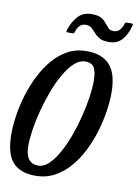

<svg xmlns="http://www.w3.org/2000/svg" viewBox="-105 -1047 806 1127"><g transform="rotate(10 298.0 -484.0)"><path d="M115.5 -155.5Q115.5 -50 192.5 -50Q225 -50 254.8 -78.2Q284.5 -106.5 311 -153.8Q337.5 -201 359 -259.5Q380.5 -318 396 -379.5Q411.5 -441 419.8 -497Q428 -553 428 -594.5Q428 -648 413.8 -674Q399.5 -700 359.5 -700Q326 -700 295 -671.8Q264 -643.5 236.8 -596.2Q209.5 -549 187.2 -490.5Q165 -432 148.8 -370.5Q132.5 -309 124 -253Q115.5 -197 115.5 -155.5ZM185.5 11.5Q95 11.5 50.2 -39.2Q5.5 -90 5.5 -206.5Q5.5 -257 14.5 -317Q23.5 -377 42.2 -439.2Q61 -501.5 89.8 -559Q118.5 -616.5 157.5 -662.2Q196.5 -708 246.5 -734.8Q296.5 -761.5 358 -761.5Q448 -761.5 495.2 -710.8Q542.5 -660 542.5 -543.5Q542.5 -493 533.2 -433Q524 -373 505.2 -310.8Q486.5 -248.5 457.5 -191Q428.5 -133.5 388.8 -87.8Q349 -42 298.5 -15.2Q248 11.5 185.5 11.5ZM475 -836.5Q437.5 -836.5 418 -848.2Q398.5 -860 385.5 -875.5Q374.5 -887.5 361.8 -900Q349 -912.5 324 -912.5Q283 -912.5 267.5 -857Q264.5 -850 255 -850H228.5Q220 -850 219.8 -853.8Q219.5 -857.5 221.5 -865Q236.5 -912.5 266.5 -946.5Q296.5 -980.5 349.5 -980.5Q387.5 -980.5 406.8 -968.8Q426 -957 437.5 -941.5Q447 -929.5 458.5 -917Q470 -904.5 492 -904.5Q531 -904.5 547 -956Q549 -962 551.5 -964.5Q554 -967 561 -967H588.5Q595 -967 596 -964.5Q597 -962 595.5 -956Q581.5 -900.5 552.5 -868.5Q523.5 -836.5 475 -836.5Z"/></g></svg>

Font: Besley* Condensed Medium
Style: Italic
Weight: 500
Width: 3
Italic angle: -13°
Designer: Owen Earl
Foundry: indestructible type*
Version: Version 3.000; ttfautohint (v1.8.3)